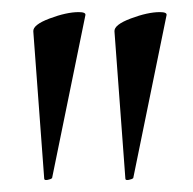

<svg xmlns="http://www.w3.org/2000/svg" viewBox="-20 -660 318 317"><path d="M35 -608Q34 -619 62 -629.5Q90 -640 110 -640Q122 -640 121 -635L66 -366Q64 -364 58.5 -363Q53 -362 53 -365ZM169 -608Q168 -619 196 -629.5Q224 -640 244 -640Q256 -640 255 -635L200 -366Q198 -364 192.5 -363Q187 -362 187 -365Z"/></svg>

Font: Cormorant Upright Medium
Style: Regular
Weight: 500
Designer: Christian Thalmann (Catharsis Fonts)
Foundry: Catharsis Fonts
Version: Version 3.302